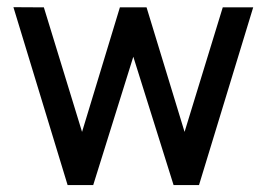

<svg xmlns="http://www.w3.org/2000/svg" viewBox="-20 -516 757 545"><path d="M544.9 9.3H472.7L358.4 -355L244.6 9.3H171.9L18.1 -495.6L104.5 -495.1L212.9 -141.6L320.3 -495.1H396L503.9 -141.6L612.3 -495.1H698.7Z"/></svg>

Font: Potro Sans Bangla SemiBold
Style: Regular
Weight: 600
Designer: Jayed Ahsan Saad
Foundry: Codepotro
Version: Potro Sans Bangla;Version 0.996;CodepotroFonts;